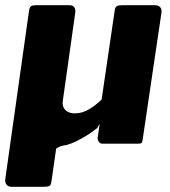

<svg xmlns="http://www.w3.org/2000/svg" viewBox="-34 -550 651 735"><path d="M252 -116Q281 -116 307.5 -132Q334 -148 355 -169L405 -509Q407 -523 413 -526.5Q419 -530 434 -530H560Q573 -530 579.5 -522Q586 -514 584 -501L512 -15Q511 -6 508 -3Q505 0 496 0H357Q350 0 344.5 -7Q339 -14 340 -24L347 -71Q348 -76 345.5 -72.5Q343 -69 338 -60Q317 -43 296.5 -30.5Q276 -18 257.5 -9Q239 0 221 5Q205 7 195.5 11Q186 15 181 19L163 144Q161 158 155.5 161.5Q150 165 134 165H11Q-3 165 -9 157Q-15 149 -14 137L77 -508Q79 -522 84.5 -526Q90 -530 104 -530H233Q245 -530 250.5 -522Q256 -514 254 -501L207 -168Q204 -151 209 -139.5Q214 -128 225.5 -122Q237 -116 252 -116Z"/></svg>

Font: Libre Franklin ExtraBold
Style: Italic
Weight: 800
Italic angle: -8°
Designer: Pablo Impallari, Rodrigo Fuenzalida, Nhung Nguyen
Foundry: Impallari Type
Version: Version 3.000